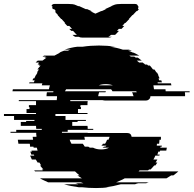

<svg xmlns="http://www.w3.org/2000/svg" viewBox="-113 -940 978 970"><path d="M845 -479V-474H821Q822 -469 822 -464Q822 -459 822 -454H647Q647 -441 634 -434Q628 -432 625 -432H421Q417 -432 413 -432.5Q409 -433 405 -434H242V-429H330Q329 -424 329 -419Q329 -414 329 -409H294Q293 -407 293 -404Q293 -401 293 -399H296V-389H281V-369H329V-364H167V-354H218V-334H321V-329H279V-324H252V-304H329Q330 -300 330 -296.5Q330 -293 330 -289H358V-284H229V-274H200V-269H330V-268H530Q549 -268 552 -249H700V-234H693L691 -214H680L679 -204H705Q705 -201 704 -199H698Q697 -197 697 -194H730L727 -179H696Q696 -178 695.5 -177Q695 -176 695 -174H687Q686 -170 684.5 -166.5Q683 -163 682 -159H694Q694 -158 692 -154H672Q670 -149 667.5 -144Q665 -139 662 -134H682L673 -119H682L672 -104H666Q662 -99 657.5 -94Q653 -89 648 -84H640Q639 -83 638 -82Q637 -81 635 -79H592L587 -74H788Q782 -69 776 -64Q770 -59 763 -54H752Q742 -47 728 -39H517Q507 -33 496 -28.5Q485 -24 474 -19H639Q636 -18 632.5 -17Q629 -16 625 -14H585Q581 -13 577 -12Q573 -11 569 -9H497Q461 1 423 6H439Q423 8 406 9Q389 10 372 10Q353 10 335.5 9Q318 8 301 6H285Q245 1 211 -9H283Q279 -11 275.5 -12Q272 -13 268 -14H309L295 -19H130Q120 -24 109.5 -28.5Q99 -33 89 -39H301Q295 -43 289 -46.5Q283 -50 278 -54H289Q277 -63 266 -74H64Q63 -76 62 -77Q61 -78 59 -79H103Q102 -81 100.5 -82Q99 -83 98 -84H106Q97 -94 89 -104H95L86 -119H77L68 -134H48L39 -154H60L58 -159H45Q44 -163 43 -166.5Q42 -170 40 -174H48L46 -179H77Q76 -183 75 -186.5Q74 -190 73 -194H57Q56 -196 56 -199H39Q38 -201 38 -204H39Q39 -208 37 -214H-20L-23 -234H54Q53 -238 53 -241.5Q53 -245 52 -249H71Q71 -252 71 -255Q71 -258 70 -261V-269H-60V-274H-31V-284H98V-289H70Q70 -293 69.5 -296.5Q69 -300 69 -304H-8V-324H19V-329H61V-334H-42V-354H-93V-364H69V-369H21V-389H36V-399H33V-409H69V-429H-18V-434H174V-439Q175 -443 175 -446.5Q175 -450 175 -454H122Q122 -459 122.5 -464Q123 -469 124 -474H156Q157 -476 157 -479H-50Q-49 -481 -49 -484Q-49 -487 -48 -489H134L139 -509H98L101 -519H34L36 -524H58Q59 -526 60 -529Q61 -532 62 -534H51L55 -544H60Q62 -548 64 -551.5Q66 -555 67 -559H68L77 -574H74Q76 -578 78.5 -581.5Q81 -585 84 -589H76Q80 -594 84 -599.5Q88 -605 92 -609H83Q84 -611 85 -612Q86 -613 87 -614H77L82 -619H80Q82 -621 83 -622Q84 -623 85 -624H67Q69 -626 72 -629Q75 -632 78 -634H102Q107 -638 112 -641.5Q117 -645 122 -649H111L119 -654H102Q104 -656 106 -657Q108 -658 110 -659H162Q169 -663 176 -666.5Q183 -670 190 -674H187Q193 -677 199 -679.5Q205 -682 211 -684H230Q233 -686 236.5 -687Q240 -688 244 -689H214Q244 -700 278 -704H305Q344 -710 387 -710Q429 -710 468 -704H442Q475 -700 508 -689H538Q542 -688 545.5 -687Q549 -686 553 -684H534Q549 -679 559 -674H562Q570 -670 577 -666.5Q584 -663 591 -659H540Q542 -658 544 -657Q546 -656 548 -654H565Q567 -653 569 -652Q571 -651 572 -649H583L603 -634H578L590 -624H608L614 -619H615L620 -614H630L635 -609H644Q648 -605 652 -599.5Q656 -594 660 -589H667Q670 -585 672.5 -581.5Q675 -578 677 -574H680Q682 -570 684 -566.5Q686 -563 688 -559H686Q688 -555 690 -551.5Q692 -548 693 -544H688L691 -534H702L705 -524H683Q683 -523 683.5 -522Q684 -521 684 -519H751Q751 -515 753 -509H662L665 -489H723L724 -479ZM386 -509H457Q441 -515 421 -515Q401 -515 386 -509ZM559 -461Q558 -465 557 -468Q556 -471 554 -474H578L575 -479H455Q454 -482 452 -484.5Q450 -487 448 -489H221Q220 -487 218.5 -484.5Q217 -482 215 -479H422L420 -474H388Q386 -470 385 -464.5Q384 -459 383 -454H562ZM441 -249H313L316 -234H239Q241 -228 243 -223.5Q245 -219 248 -214H305Q307 -211 309 -208.5Q311 -206 313 -204H311L316 -199H333Q335 -198 337 -196.5Q339 -195 341 -194H357Q374 -185 398 -185Q422 -185 438 -194H405L413 -199H419L425 -204H399Q401 -206 403.5 -208.5Q406 -211 407 -214H418Q424 -223 428 -234H435L437 -239Q439 -245 441 -249ZM584 -894H589L587 -891L580 -884H577L572 -879L558 -864H556L538 -844H540L521 -824H518L505 -809H515L501 -794H487L478 -784H488L474 -769Q473 -768 471.5 -767Q470 -766 469 -764H448Q441 -757 434 -754H452Q445 -750 433 -750H303Q292 -750 285 -754H267Q260 -757 253 -764H275Q274 -766 272.5 -767Q271 -768 270 -769L256 -784H247L237 -794H251L237 -809H227L213 -824H216L198 -844H196L178 -864H180L166 -879H169L165 -884H169L163 -891Q161 -893 161 -894H154Q151 -899 151 -904Q151 -906 151.5 -907Q152 -908 152 -909H147Q150 -920 162 -920H233Q243 -920 253 -919Q263 -918 273 -913L282 -909H287L320 -894H327L349 -884H344L355 -879H352L369 -871L387 -879L398 -884H401L423 -894H418L451 -909H449L458 -913Q469 -918 478.5 -919Q488 -920 498 -920H569Q582 -920 584 -909H586V-904Q586 -900 584 -894Z"/></svg>

Font: Rubik Glitch
Style: Regular
Weight: 400
Designer: Hubert and Fischer, NaN
Foundry: Hubert and Fischer, NaN
Version: Version 2.200